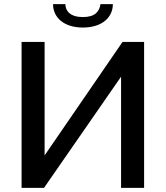

<svg xmlns="http://www.w3.org/2000/svg" viewBox="-20 -914 806 934"><path d="M383 -780C476 -780 529 -829 529 -894H469C463 -857 442 -831 383 -831C323 -831 298 -860 298 -894H238C238 -829 291 -780 383 -780ZM85 0H194L569 -541V0H681V-710H576L197 -158V-710H85Z"/></svg>

Font: FIGSv2-sans-serif SemiBold
Style: Regular
Weight: 600
Designer: Matt McInerney, Pablo Impallari, Rodrigo Fuenzalida,Mirko Velimirovic
Foundry: Matt McInerney, Pablo Impallari, Rodrigo Fuenzalida
Version: Version 4.021;hotconv 1.0.109;makeotfexe 2.5.65596